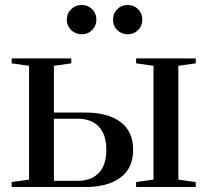

<svg xmlns="http://www.w3.org/2000/svg" viewBox="-20 -753 835 773"><path d="M27 -20 97 -30V-488L27 -498V-518H267V-498L197 -488V-300H323Q414 -300 465 -262Q516 -224 516 -150Q516 -76 465 -38Q414 0 323 0H27ZM528 0V-20L598 -30V-488L528 -498V-518H768V-498L698 -488V-30L768 -20V0ZM293 -25Q348 -25 378 -57Q408 -89 408 -149V-151Q408 -211 378 -243Q348 -275 293 -275H197V-25ZM249 -674Q249 -699 266.5 -716Q284 -733 309 -733Q334 -733 351 -716Q368 -699 368 -674Q368 -649 351 -632Q334 -615 309 -615Q284 -615 266.5 -632Q249 -649 249 -674ZM435 -674Q435 -699 452 -716Q469 -733 494 -733Q519 -733 536 -716Q553 -699 553 -674Q553 -649 536 -632Q519 -615 494 -615Q469 -615 452 -632Q435 -649 435 -674Z"/></svg>

Font: Prata
Style: Regular
Weight: 400
Designer: Ivan Petrov
Foundry: Cyreal
Version: Version 2.000